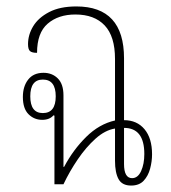

<svg xmlns="http://www.w3.org/2000/svg" viewBox="-20 -572 532 596"><path d="M387 4Q359 4 348 -16Q337 -36 337 -73V-173Q306 -168 276.5 -141.5Q247 -115 221.5 -77.5Q196 -40 177 0H149V-213L146 -214Q134 -200 111 -200Q86 -200 68.5 -217.5Q51 -235 51 -271Q51 -304 67.5 -325Q84 -346 115 -346Q142 -346 159.5 -328.5Q177 -311 177 -276V-54H179Q207 -107 247.5 -147Q288 -187 337 -198V-389Q337 -459 305 -493Q273 -527 214 -527Q161 -527 128 -498.5Q95 -470 95 -408Q79 -408 73 -413.5Q67 -419 67 -435Q67 -464 83 -490.5Q99 -517 132.5 -534.5Q166 -552 217 -552Q365 -552 365 -391V-199Q405 -199 428.5 -171Q452 -143 452 -93Q452 -71 446 -48.5Q440 -26 426 -11Q412 4 387 4ZM113 -221Q153 -221 153 -273Q153 -325 113 -325Q74 -325 74 -273Q74 -221 113 -221ZM390 -19Q408 -19 418 -41Q428 -63 428 -94Q428 -175 365 -175V-63Q365 -19 390 -19Z"/></svg>

Font: Noto Serif Thai ExtraCondensed Thin
Style: Regular
Weight: 100
Width: 2
Designer: Monotype Design Team
Foundry: Monotype Imaging Inc.
Version: Version 2.001; ttfautohint (v1.8.4.7-5d5b)